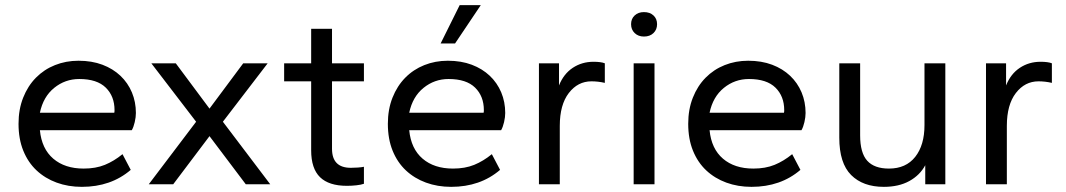

<svg xmlns="http://www.w3.org/2000/svg" viewBox="-20 -716 4140 746"><path d="M298 10Q245 10 200 -6.5Q155 -23 122 -54Q89 -85 70.5 -130.5Q52 -176 52 -235Q52 -291 70 -336.5Q88 -382 119.5 -414Q151 -446 193.5 -463Q236 -480 285 -480Q337 -480 378 -464.5Q419 -449 448 -421.5Q477 -394 492.5 -357Q508 -320 508 -277Q508 -261 503.5 -241.5Q499 -222 492 -210H135Q142 -138 187 -99.5Q232 -61 305 -61Q352 -61 387.5 -75.5Q423 -90 456 -117L488 -56Q411 10 298 10ZM288 -409Q233 -409 190.5 -374.5Q148 -340 135 -278H424Q425 -281 425 -288Q425 -342 391 -375.5Q357 -409 288 -409Z M935 0 794 -187 653 0H558L742 -243L568 -470H663L794 -294L925 -470H1020L846 -243L1030 0Z M1328 6Q1258 6 1223.5 -27.5Q1189 -61 1189 -132V-400H1084V-470H1189V-604H1270V-470H1394V-400H1270V-138Q1270 -64 1343 -64Q1355 -64 1370 -65Q1385 -66 1394 -68V-2Q1383 2 1364.5 4Q1346 6 1328 6Z M1733 10Q1680 10 1635 -6.5Q1590 -23 1557 -54Q1524 -85 1505.5 -130.5Q1487 -176 1487 -235Q1487 -291 1505 -336.5Q1523 -382 1554.5 -414Q1586 -446 1628.5 -463Q1671 -480 1720 -480Q1772 -480 1813 -464.5Q1854 -449 1883 -421.5Q1912 -394 1927.5 -357Q1943 -320 1943 -277Q1943 -261 1938.5 -241.5Q1934 -222 1927 -210H1570Q1577 -138 1622 -99.5Q1667 -61 1740 -61Q1787 -61 1822.5 -75.5Q1858 -90 1891 -117L1923 -56Q1846 10 1733 10ZM1723 -409Q1668 -409 1625.5 -374.5Q1583 -340 1570 -278H1859Q1860 -281 1860 -288Q1860 -342 1826 -375.5Q1792 -409 1723 -409ZM1692 -547 1766 -696H1848L1748 -547Z M2074 0V-470H2152V-384Q2170 -429 2205.5 -452.5Q2241 -476 2286 -476Q2300 -476 2311.5 -474.5Q2323 -473 2330 -470V-394Q2304 -400 2278 -400Q2225 -400 2190 -354.5Q2155 -309 2155 -227V0Z M2442 0V-470H2523V0ZM2482 -574Q2460 -574 2446 -587.5Q2432 -601 2432 -622Q2432 -643 2446 -656Q2460 -669 2482 -669Q2505 -669 2519 -656Q2533 -643 2533 -622Q2533 -601 2519 -587.5Q2505 -574 2482 -574Z M2900 10Q2847 10 2802 -6.5Q2757 -23 2724 -54Q2691 -85 2672.5 -130.5Q2654 -176 2654 -235Q2654 -291 2672 -336.5Q2690 -382 2721.5 -414Q2753 -446 2795.5 -463Q2838 -480 2887 -480Q2939 -480 2980 -464.5Q3021 -449 3050 -421.5Q3079 -394 3094.5 -357Q3110 -320 3110 -277Q3110 -261 3105.5 -241.5Q3101 -222 3094 -210H2737Q2744 -138 2789 -99.5Q2834 -61 2907 -61Q2954 -61 2989.5 -75.5Q3025 -90 3058 -117L3090 -56Q3013 10 2900 10ZM2890 -409Q2835 -409 2792.5 -374.5Q2750 -340 2737 -278H3026Q3027 -281 3027 -288Q3027 -342 2993 -375.5Q2959 -409 2890 -409Z M3414 10Q3333 10 3287 -36Q3241 -82 3241 -181V-470H3322V-190Q3322 -122 3349.5 -91.5Q3377 -61 3434 -61Q3500 -61 3536 -106.5Q3572 -152 3572 -230V-470H3653V0H3575V-74Q3554 -35 3513 -12.5Q3472 10 3414 10Z M3811 0V-470H3889V-384Q3907 -429 3942.5 -452.5Q3978 -476 4023 -476Q4037 -476 4048.5 -474.5Q4060 -473 4067 -470V-394Q4041 -400 4015 -400Q3962 -400 3927 -354.5Q3892 -309 3892 -227V0Z"/></svg>

Font: Celebes
Style: Regular
Weight: 400
Designer: Anugrah Pasau
Foundry: Lafontype
Version: Version 1.000; ttfautohint (v1.8.4)